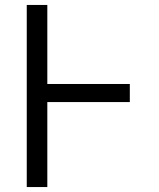

<svg xmlns="http://www.w3.org/2000/svg" viewBox="-20 -755 640 775"><path d="M88 0V-735H171V-416H504V-343H171V0Z"/></svg>

Font: Nova Nerd Font
Style: Regular
Weight: 400
Designer: Belleve Invis
Foundry: Belleve Invis
Version: Version 24.1.4; ttfautohint (v1.8.4);Nerd Fonts 3.1.1